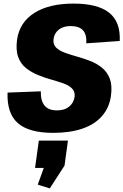

<svg xmlns="http://www.w3.org/2000/svg" viewBox="-20 -731 686 1068"><path d="M276 8Q141 8 79.5 -46Q18 -100 22 -216L207 -223Q206 -170 228 -143.5Q250 -117 297 -117Q338 -117 363.5 -137Q389 -157 395 -192Q398 -221 381 -238.5Q364 -256 333 -267Q302 -278 264.5 -288.5Q227 -299 190.5 -314Q154 -329 124.5 -352.5Q95 -376 81 -414.5Q67 -453 75 -511Q89 -607 171 -659Q253 -711 389 -711Q524 -711 587.5 -660Q651 -609 646 -503L460 -490Q463 -539 441.5 -562.5Q420 -586 372 -586Q333 -586 308 -567Q283 -548 278 -515Q274 -485 291 -467.5Q308 -450 339 -438.5Q370 -427 407.5 -416.5Q445 -406 481.5 -392Q518 -378 547.5 -354Q577 -330 591 -292.5Q605 -255 597 -197Q588 -132 547.5 -85.5Q507 -39 438.5 -15.5Q370 8 276 8ZM358 51 339 190 257 317 190 296 258 107 320 203H175L196 51Z"/></svg>

Font: Pathway Extreme SemiCondensed ExtraBold
Style: Italic
Weight: 800
Width: 4
Italic angle: -8°
Version: Version 1.001;gftools[0.9.26]